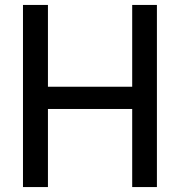

<svg xmlns="http://www.w3.org/2000/svg" viewBox="-20 -757 728 777"><path d="M73 -737H174V-406H515V-737H615V0H515V-316H174V0H73Z"/></svg>

Font: Exo Medium
Style: Regular
Weight: 500
Designer: Natanael Gama
Foundry: Natanael Gama
Version: Version 1.500; ttfautohint (v1.6)